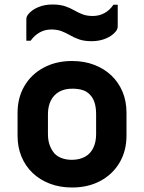

<svg xmlns="http://www.w3.org/2000/svg" viewBox="-20 -821 640 853"><path d="M300 -550Q354 -550 398.5 -533Q443 -516 475 -485.5Q507 -455 524.5 -413Q542 -371 542 -320V-219Q542 -151 511.5 -99Q481 -47 426.5 -17.5Q372 12 300 12Q246 12 201.5 -5Q157 -22 125 -52.5Q93 -83 75.5 -125Q58 -167 58 -218V-319Q58 -387 88.5 -439Q119 -491 174 -520.5Q229 -550 300 -550ZM301 -427Q267 -427 243 -413.5Q219 -400 206 -374.5Q193 -349 193 -313V-225Q193 -197 201 -175.5Q209 -154 223 -138Q236 -125 255.5 -118Q275 -111 299 -111Q333 -111 357.5 -124.5Q382 -138 394.5 -164Q407 -190 407 -225V-313Q407 -344 400 -365.5Q393 -387 379 -401Q366 -415 346.5 -421Q327 -427 301 -427ZM392 -750Q420 -750 443.5 -762.5Q467 -775 484 -800H503Q503 -783 503 -766.5Q503 -750 503 -735Q503 -720 503 -706Q503 -699 501.5 -694Q500 -689 495 -682Q479 -662 450.5 -650Q422 -638 387 -638Q354 -638 331.5 -646Q309 -654 291 -664.5Q273 -675 253.5 -682.5Q234 -690 208 -690Q180 -690 156.5 -677Q133 -664 116 -640H97Q97 -657 97 -673Q97 -689 97 -704.5Q97 -720 97 -733Q97 -741 98.5 -745.5Q100 -750 105 -757Q121 -777 149.5 -789Q178 -801 213 -801Q246 -801 268.5 -793.5Q291 -786 309 -775.5Q327 -765 346.5 -757.5Q366 -750 392 -750Z"/></svg>

Font: Recursive Monospace
Style: Bold
Weight: 700
Version: Version 1.047